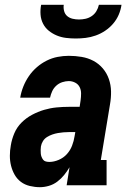

<svg xmlns="http://www.w3.org/2000/svg" viewBox="-20 -770 540 798"><path d="M146 8Q125 8 104 3Q83 -2 67 -14Q51 -26 41 -43.5Q31 -61 26 -81Q21 -101 21 -122.5Q21 -144 25 -166Q29 -191 39.5 -216Q50 -241 69.5 -260.5Q89 -280 113.5 -293Q138 -306 163.5 -313.5Q189 -321 215 -323.5Q241 -326 266 -326H311L315 -353Q317 -367 317 -381.5Q317 -396 311 -408Q305 -420 292.5 -426.5Q280 -433 266 -433Q253 -433 239 -428.5Q225 -424 214 -414Q203 -404 197 -391Q191 -378 188 -364H64Q68 -388 77 -410.5Q86 -433 100 -453.5Q114 -474 133 -490.5Q152 -507 174 -518Q196 -529 219.5 -533.5Q243 -538 266 -538Q293 -538 319.5 -533.5Q346 -529 368.5 -517Q391 -505 407.5 -485.5Q424 -466 432.5 -441.5Q441 -417 441.5 -390Q442 -363 437 -335L399 -105H423V0H257L269 -75Q259 -58 246.5 -42.5Q234 -27 218 -15Q202 -3 183 2.5Q164 8 146 8Q146 8 146 8Q146 8 146 8ZM185 -97Q204 -97 224 -105.5Q244 -114 258 -129.5Q272 -145 279.5 -164.5Q287 -184 290 -204L293 -221H266Q255 -221 243.5 -220Q232 -219 220.5 -217Q209 -215 197.5 -211Q186 -207 175.5 -200.5Q165 -194 158.5 -183.5Q152 -173 150 -161Q149 -154 149 -146.5Q149 -139 149.5 -132Q150 -125 152.5 -118.5Q155 -112 159 -106.5Q163 -101 170 -99Q177 -97 185 -97ZM295 -610Q274 -610 254 -612.5Q234 -615 216 -622.5Q198 -630 183 -642Q168 -654 159 -671.5Q150 -689 148.5 -709.5Q147 -730 151 -750H245Q243 -737 246.5 -724Q250 -711 259.5 -703Q269 -695 282 -692Q295 -689 308 -689Q322 -689 335.5 -692Q349 -695 361 -703Q373 -711 380.5 -723.5Q388 -736 391 -750H485Q482 -729 473.5 -709Q465 -689 450.5 -672Q436 -655 417.5 -642.5Q399 -630 378 -622.5Q357 -615 336 -612.5Q315 -610 295 -610Z"/></svg>

Font: Iosevka Slab Extrabold Oblique
Style: Regular
Weight: 800
Italic angle: -9°
Monospace: yes
Designer: Belleve Invis
Foundry: Belleve Invis
Version: Version 11.1.1; ttfautohint (v1.8.3)